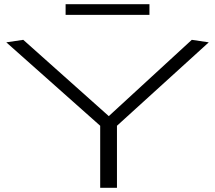

<svg xmlns="http://www.w3.org/2000/svg" viewBox="-20 -896 1025 916"><path d="M458 0V-296L10 -694L91 -706L499 -342L895 -706L976 -694L538 -296V0ZM293 -825V-876H693V-825Z"/></svg>

Font: Georama ExtraExtended Light
Style: Regular
Weight: 300
Width: 8
Designer: Jean-Baptiste Levee
Foundry: Production Type
Version: Version 1.000